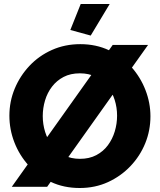

<svg xmlns="http://www.w3.org/2000/svg" viewBox="-20 -935 799 961"><path d="M379 6Q299 6 234.5 -24.5Q170 -55 123.5 -106.5Q77 -158 52 -222.5Q27 -287 27 -356Q27 -427 53.5 -491Q80 -555 127.5 -605.5Q175 -656 240 -685Q305 -714 382 -714Q461 -714 525.5 -683.5Q590 -653 636.5 -601Q683 -549 708 -484.5Q733 -420 733 -353Q733 -282 707 -218Q681 -154 633 -103.5Q585 -53 520.5 -23.5Q456 6 379 6ZM194 -354Q194 -313 206 -274.5Q218 -236 241.5 -206Q265 -176 300 -158Q335 -140 380 -140Q427 -140 462 -158.5Q497 -177 520 -208Q543 -239 554.5 -277.5Q566 -316 566 -356Q566 -397 554 -435Q542 -473 518 -503.5Q494 -534 459 -551Q424 -568 380 -568Q333 -568 298.5 -550Q264 -532 240.5 -501.5Q217 -471 205.5 -432.5Q194 -394 194 -354ZM721 -710 216 0H39L544 -710ZM434 -757 332 -785 384 -915H529Z"/></svg>

Font: Raleway Thin ExtraBold
Style: Regular
Weight: 800
Version: Version 4.026